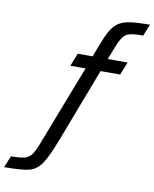

<svg xmlns="http://www.w3.org/2000/svg" viewBox="-286 -816 869 1083"><g transform="rotate(10 148.5 -275.0)"><path d="M-12 32 169 -436H82L111 -510H196L231 -600Q256 -665 282.5 -694Q309 -723 352 -732.5Q395 -742 484 -742L457 -675Q403 -675 379.5 -668.5Q356 -662 341 -641.5Q326 -621 306 -569L283 -510H397L367 -436H255L93 -12Q53 92 25 131.5Q-3 171 -44.5 181.5Q-86 192 -187 192L-159 125Q-107 125 -82.5 118.5Q-58 112 -43.5 93.5Q-29 75 -12 32Z"/></g></svg>

Font: Saira Semi Condensed
Style: Italic
Weight: 400
Width: 4
Italic angle: -12°
Designer: Hector Gatti with collaboration of the Omnibus-Type team
Foundry: Omnibus-Type
Version: Version 1.001; ttfautohint (v1.8)